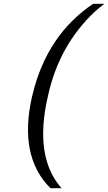

<svg xmlns="http://www.w3.org/2000/svg" viewBox="-20 -767 568 1008"><path d="M149 -264Q150 -266 151 -269.5Q152 -273 152 -275Q228 -585 469 -747H528Q498 -724 479 -707Q290 -530 232 -264Q157 56 303 221H245Q76 54 149 -264Z"/></svg>

Font: Coval
Style: Light Italic
Weight: 300
Foundry: Context Ltd
Version: Version 001.000